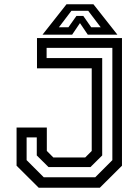

<svg xmlns="http://www.w3.org/2000/svg" viewBox="-20 -878 648 898"><path d="M161 0 57.5 -103V-281.5H199V-172L229.5 -141.5H378.5L409 -172V-558.5H153V-700H550.5V-103L447 0ZM184.5 -49H425.5L505.5 -129V-654H198V-606.5H458V-151L403 -96.5H207L152 -151V-235.5H104.5V-129ZM291 -858H417L529 -716H390.5L354 -770L317.5 -716H179ZM314 -827.5 255.5 -750.5H300L337.5 -803.5H369.5L406.5 -750.5H451L392.5 -827.5Z"/></svg>

Font: Tourney Thin Medium
Style: Regular
Weight: 500
Version: Version 1.015